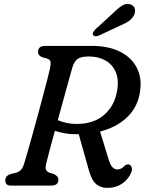

<svg xmlns="http://www.w3.org/2000/svg" viewBox="-20 -930 734 962"><path d="M637 -64.5Q622 -29.5 590.5 -9Q559 11.5 517.5 11.5Q485.5 11.5 462.8 -6.8Q440 -25 425.5 -76L374.5 -257.5H374Q339.5 -256.5 310 -261.2Q280.5 -266 255 -274.5Q239.5 -218 227.5 -172.8Q215.5 -127.5 211 -108.5Q206 -86.5 211.5 -77.8Q217 -69 227 -65L248.5 -58.5Q260 -53 266.2 -46.8Q272.5 -40.5 272.5 -29.5Q272.5 0 236 0H36Q19 0 12.8 -7.2Q6.5 -14.5 6.5 -26Q6.5 -50.5 35.5 -58.5L54.5 -63Q71.5 -66.5 82.2 -76.2Q93 -86 100 -107.5Q104.5 -121.5 115 -157.5Q125.5 -193.5 139.2 -242.8Q153 -292 167.5 -345.5Q182 -399 195.2 -448.8Q208.5 -498.5 218 -535.8Q227.5 -573 231 -589Q235 -611 233 -621.2Q231 -631.5 214.5 -637L192.5 -643Q170.5 -651 170.5 -670Q170.5 -700 207 -700H441Q525.5 -700 584.5 -669.5Q643.5 -639 669 -583.2Q694.5 -527.5 678 -451.5Q663 -384 611.5 -337.5Q560 -291 481.5 -271L522.5 -136.5Q532 -104.5 543 -92.8Q554 -81 568.5 -81Q587 -81 603 -98Q607.5 -103 614.8 -105.2Q622 -107.5 628.5 -105Q637.5 -101 640.2 -89.8Q643 -78.5 637 -64.5ZM342.5 -591.5Q337.5 -574 326 -532.8Q314.5 -491.5 299.8 -437.8Q285 -384 269.5 -328Q288 -320 311.8 -314.5Q335.5 -309 364 -309Q448.5 -309 500.2 -353.2Q552 -397.5 565.5 -469Q577 -526.5 561 -566.2Q545 -606 509.2 -626.5Q473.5 -647 426 -647Q383 -647 366.8 -633Q350.5 -619 342.5 -591.5ZM542.5 -860.5Q568.5 -886.5 590 -900.8Q611.5 -915 633.5 -908Q651.5 -902 655.5 -885.5Q659.5 -869 650 -851.5Q640 -834 622.8 -822.5Q605.5 -811 578.5 -800L473.5 -751Q465.5 -747.5 457.5 -748.5Q449.5 -749.5 446.5 -755Q443 -761.5 447.2 -768.8Q451.5 -776 458.5 -783.5Z"/></svg>

Font: Fraunces 9pt S100
Style: Italic
Weight: 400
Italic angle: -16°
Version: Version 1.000; ttfautohint (v1.8.3)